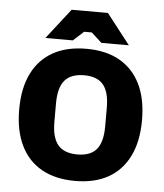

<svg xmlns="http://www.w3.org/2000/svg" viewBox="-52 -747 686 802"><g transform="rotate(5 291.5 -345.5)"><path d="M292 10Q210 10 152.5 -22Q95 -54 64.5 -116Q34 -178 34 -267Q34 -357 64.5 -418.5Q95 -480 152.5 -512Q210 -544 292 -544Q374 -544 431 -512Q488 -480 518.5 -418.5Q549 -357 549 -267Q549 -178 518.5 -116Q488 -54 431 -22Q374 10 292 10ZM292 -101Q347 -101 372.5 -131.5Q398 -162 398 -228V-306Q398 -372 372.5 -402.5Q347 -433 292 -433Q237 -433 211 -402.5Q185 -372 185 -306V-228Q185 -162 211 -131.5Q237 -101 292 -101ZM117 -574 216 -701H368L467 -574H352L308 -614H276L232 -574Z"/></g></svg>

Font: Mozilla Headline ExtraLight
Style: Regular
Weight: 200
Designer: Studio DRAMA
Foundry: Studio DRAMA
Version: Version 1.000